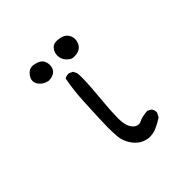

<svg xmlns="http://www.w3.org/2000/svg" viewBox="-154 -701 808 808"><g transform="rotate(-45 250.0 -296.5)"><path d="M197.8 -318.8Q191.9 -198.2 191.9 -168.7Q191.9 -139.2 193.8 -115.7Q196.8 -79.1 220.7 -49.3Q244.1 -20.5 280.3 -15.1Q284.2 -14.6 288.6 -14.6Q311.5 -14.6 330.1 -23.4Q352.1 -33.2 372.6 -46.4L382.3 -64.5Q382.8 -66.9 382.8 -68.8Q382.8 -70.8 382.6 -73.7Q382.3 -76.7 381.3 -80.1Q379.4 -86.4 375 -91.8L358.9 -100.1Q326.7 -98.1 309.6 -89.4Q301.8 -85 293.9 -85Q278.3 -85 265.6 -101.1Q249.5 -121.1 249.5 -162.6Q249.5 -165 249.5 -167.5Q250.5 -210.4 253.4 -242.2Q263.7 -350.6 263.7 -393.6Q263.7 -409.7 262.2 -420.9L254.4 -437L238.3 -444.8Q236.3 -445.3 234.4 -445.3Q220.7 -445.3 211.9 -438.5Q200.7 -379.4 197.8 -318.8ZM295.4 -479Q299.3 -478.5 306.4 -478.5Q313.5 -478.5 322.8 -481Q335 -483.9 343.8 -492.7Q354 -502.9 356.9 -519.5Q357.9 -523.9 357.9 -527.8Q357.9 -548.3 343.8 -562.5Q332 -574.2 309.6 -577.1Q303.7 -578.1 298.3 -578.1Q279.3 -578.1 269 -567.4Q255.4 -552.7 255.4 -532.2Q255.4 -511.7 269 -496.1L272.9 -492.2Q284.7 -480.5 295.4 -479ZM205.6 -527.3Q205.6 -542.5 197.3 -555.2Q187 -569.3 161.6 -574.2Q155.8 -575.7 150.4 -575.7Q133.8 -575.7 122.6 -564Q106 -547.9 106 -530.3Q106 -514.6 120.1 -500.5Q134.3 -486.3 154.8 -482.9Q166.5 -482.9 173.3 -484.9Q187 -488.8 194.3 -496.1Q205.6 -507.3 205.6 -527.3Z"/></g></svg>

Font: Bakudai
Style: ExtraLight
Weight: 200
Version: Version 1.48